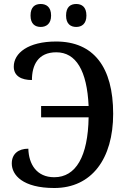

<svg xmlns="http://www.w3.org/2000/svg" viewBox="-20 -932 635 962"><path d="M362 -797C389 -797 413 -812 413 -854C413 -898 389 -912 362 -912C334 -912 311 -898 311 -854C311 -812 334 -797 362 -797ZM184 -797C211 -797 236 -812 236 -854C236 -898 211 -912 184 -912C156 -912 133 -898 133 -854C133 -812 156 -797 184 -797ZM252 10C439 10 547 -136 547 -362C547 -596 449 -724 261 -724C121 -724 49 -666 49 -598C49 -551 87 -531 140 -531C140 -605 170 -670 262 -670C361 -670 416 -578 424 -401H186V-344H424C421 -148 360 -44 252 -44C163 -44 124 -110 122 -187C72 -187 39 -161 39 -113C39 -55 94 10 252 10Z"/></svg>

Font: Noto Serif SemiCondensed Medium
Style: Regular
Weight: 500
Width: 4
Designer: Monotype Design Team
Foundry: Monotype Imaging Inc.
Version: Version 2.014